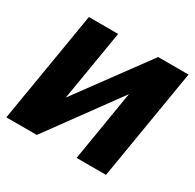

<svg xmlns="http://www.w3.org/2000/svg" viewBox="-126 -682 831 818"><g transform="rotate(30 289.5 -273.0)"><path d="M175.8 -199.7 430.2 -545.9H579.6L488.8 0H344.2L401.4 -346.7L148.4 0H-1.5L89.4 -545.9H233.4Z"/></g></svg>

Font: Inter Tight
Style: Bold Italic
Weight: 700
Italic angle: -9.39999°
Designer: Rasmus Andersson
Foundry: rsms
Version: Version 3.004